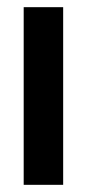

<svg xmlns="http://www.w3.org/2000/svg" viewBox="-20 -515 242 535"><path d="M156 -495V0H46V-495Z"/></svg>

Font: Moniqa ExtBd Paragraph
Style: Regular
Weight: 800
Designer: Rajesh Rajput
Foundry: Rajesh Rajput
Version: Version 1.000